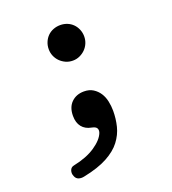

<svg xmlns="http://www.w3.org/2000/svg" viewBox="-139 -643 879 981"><g transform="rotate(-20 300.0 -152.5)"><path d="M152 231Q135 235 121 230.5Q107 226 101 210Q94 194 99.5 178.5Q105 163 121 160Q194 145 240.5 113.5Q287 82 300 48Q305 33 299 23Q293 13 272 9Q239 3 221 -19.5Q203 -42 203 -79Q203 -126 229.5 -152Q256 -178 298 -178Q327 -178 347.5 -165Q368 -152 381 -132Q394 -112 399.5 -86Q405 -60 405 -34Q405 9 395 49.5Q385 90 358 125.5Q331 161 281 188Q231 215 152 231ZM203 -442Q203 -462 210.5 -480Q218 -498 231 -511Q244 -524 262 -531Q280 -538 300 -538Q320 -538 337.5 -531Q355 -524 368 -511Q381 -498 388.5 -480Q396 -462 396 -442Q396 -422 388.5 -404.5Q381 -387 368 -374Q355 -361 337.5 -353Q320 -345 300 -345Q279 -345 261.5 -353Q244 -361 231 -374Q218 -387 210.5 -404.5Q203 -422 203 -442Z"/></g></svg>

Font: Maple Mono NL SemiBold
Style: Regular
Weight: 600
Monospace: yes
Designer: subframe7536
Version: Version 7.000